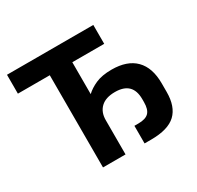

<svg xmlns="http://www.w3.org/2000/svg" viewBox="-150 -874 1076 1048"><g transform="rotate(-30 387.5 -350.0)"><path d="M214 -581H13V-700H557V-581H356V-380Q381 -404 420.5 -421.5Q460 -439 521 -439Q619 -439 670 -387.5Q721 -336 721 -237V-183Q721 -91 673 -45.5Q625 0 517 0H476V-111H501Q547 -111 566.5 -131Q586 -151 586 -197V-216Q586 -324 476 -324Q417 -324 386.5 -295Q356 -266 356 -216V0H214Z"/></g></svg>

Font: 
Style: 㨦
Weight: 700
Designer: A.Korolkova, Vitaly Kuzmin
Foundry: ParaType Ltd
Version: Version 2.000